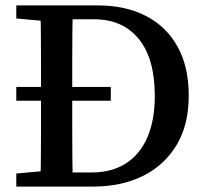

<svg xmlns="http://www.w3.org/2000/svg" viewBox="-20 -687 760 707"><path d="M388 -316H40V-367H388ZM40 0V-48L171 -60H184V0ZM129 0Q130 -51 130.5 -102.5Q131 -154 131 -208Q131 -262 131 -318V-357Q131 -409 131 -460.5Q131 -512 130.5 -564Q130 -616 129 -667H248Q247 -617 246.5 -565Q246 -513 246 -461.5Q246 -410 246 -357V-318Q246 -263 246 -209Q246 -155 246.5 -103.5Q247 -52 248 0ZM192 0V-52H318Q392 -52 444 -85.5Q496 -119 523 -182Q550 -245 550 -334Q550 -471 491 -543.5Q432 -616 326 -616H192V-667H341Q442 -667 517 -628.5Q592 -590 633.5 -516Q675 -442 675 -335Q675 -227 630 -152.5Q585 -78 506 -39Q427 0 323 0ZM40 -619V-667H184V-607H171Z"/></svg>

Font: Source Serif 4 18pt Medium
Style: Regular
Weight: 500
Designer: Frank Grießhammer
Foundry: Adobe Systems Incorporated
Version: Version 4.004;hotconv 1.0.116;makeotfexe 2.5.65601